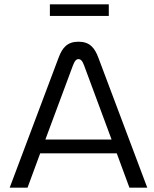

<svg xmlns="http://www.w3.org/2000/svg" viewBox="-20 -873 714 893"><path d="M253 -606 25 0H108L167 -160H523L582 0H665L437 -606C420 -651 397 -679 345 -679C293 -679 270 -651 253 -606ZM191 -224 319 -568C328 -592 336 -598 345 -598C355 -598 363 -591 371 -569L499 -224ZM212 -799H486V-853H212Z"/></svg>

Font: LT Wave Text Light
Style: Regular
Weight: 300
Designer: Daniel Lyons
Version: Version 2.5 (Glyphs App)